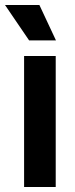

<svg xmlns="http://www.w3.org/2000/svg" viewBox="-35 -745 297 765"><path d="M61 0V-522H187V0ZM81 -584 -15 -725H122L188 -584Z"/></svg>

Font: Bricolage Grotesque 60pt SemiBold
Style: Regular
Weight: 600
Version: Version 1.001;gftools[0.9.33.dev8+g029e19f]